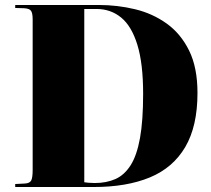

<svg xmlns="http://www.w3.org/2000/svg" viewBox="-20 -750 848 770"><path d="M41 0V-12L80 -14Q99 -15 105 -26Q111 -37 111 -69V-672Q111 -697 104.5 -706.5Q98 -716 76 -717L41 -718V-730H376Q451 -730 521.5 -713Q592 -696 648.5 -655.5Q705 -615 738.5 -547Q772 -479 772 -377Q772 -244 723 -160.5Q674 -77 581 -38.5Q488 0 356 0ZM360 -16Q407 -16 443 -32Q479 -48 504 -87.5Q529 -127 541.5 -196.5Q554 -266 554 -374Q554 -495 531 -570Q508 -645 466 -679.5Q424 -714 367 -714H318V-19Q326 -18 336.5 -17Q347 -16 360 -16Z"/></svg>

Font: Literata 72pt ExtraBold
Style: Regular
Weight: 800
Designer: Latin by Veronika Burian and Jose Scaglione. Greek by Irene Vlachou. Cyrillic by Vera Evstafieva.
Foundry: TypeTogether
Version: Version 3.002